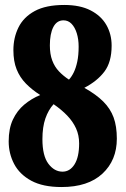

<svg xmlns="http://www.w3.org/2000/svg" viewBox="-20 -744 506 774"><path d="M228 10Q153 10 106 -15.5Q59 -41 37 -83Q15 -125 15 -174Q15 -226 32 -262Q49 -298 77.5 -322Q106 -346 142 -361Q109 -382 84.5 -407Q60 -432 47 -464.5Q34 -497 34 -542Q34 -592 54.5 -633.5Q75 -675 120 -699.5Q165 -724 239 -724Q303 -724 345.5 -702Q388 -680 409 -643Q430 -606 430 -560Q430 -494 401 -455.5Q372 -417 320 -390Q368 -363 396.5 -334.5Q425 -306 438 -270.5Q451 -235 451 -185Q451 -98 393 -44Q335 10 228 10ZM232 -52Q262 -52 280.5 -81.5Q299 -111 299 -166Q299 -199 286.5 -226.5Q274 -254 251 -278Q228 -302 196 -324Q175 -301 163 -266.5Q151 -232 151 -183Q151 -116 175 -84Q199 -52 232 -52ZM258 -423Q269 -435 277.5 -452.5Q286 -470 291.5 -495.5Q297 -521 297 -556Q297 -586 289.5 -610Q282 -634 268.5 -648Q255 -662 236 -662Q209 -662 195 -635Q181 -608 181 -561Q181 -526 190.5 -500.5Q200 -475 217.5 -456.5Q235 -438 258 -423Z"/></svg>

Font: Noto Serif Khmer ExtraCondensed Black
Style: Regular
Weight: 900
Width: 2
Designer: Danh Hong and the Monotype Design Team
Foundry: Monotype Imaging Inc.
Version: Version 2.004